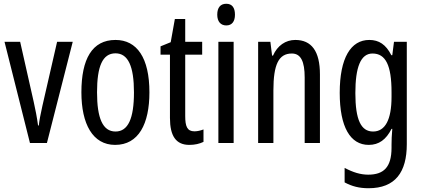

<svg xmlns="http://www.w3.org/2000/svg" viewBox="-20 -759 2243 1019"><path d="M139 0H229L366 -537H283L205 -197C195 -153 188 -116 186 -93H182C176 -137 168 -178 159 -218L87 -537H4Z M773 -269C773 -452 707 -547 593 -547C469 -547 412 -446 412 -269C412 -101 472 10 591 10C716 10 773 -102 773 -269ZM495 -269C495 -407 524 -476 593 -476C660 -476 691 -407 691 -269C691 -130 660 -61 593 -61C525 -61 495 -132 495 -269Z M1012 -62C973 -62 963 -89 963 -143V-469H1053V-537H963V-658H908L886 -535L832 -513V-469H882V-133C882 -37 914 10 985 10C1015 10 1039 4 1060 -6V-72C1044 -66 1028 -62 1012 -62Z M1181 -739C1150 -739 1133 -719 1133 -681C1133 -645 1151 -624 1181 -624C1211 -624 1227 -645 1227 -681C1227 -718 1212 -739 1181 -739ZM1220 -537H1139V0H1220Z M1547 -547C1496 -547 1452 -517 1429 -464H1424L1415 -537H1350V0H1431V-279C1431 -417 1459 -475 1529 -475C1577 -475 1597 -432 1597 -348V0H1678V-364C1678 -488 1633 -547 1547 -547Z M1940 -547C1842 -547 1783 -452 1783 -266C1783 -85 1839 10 1937 10C1991 10 2029 -18 2058 -75H2062C2059 -43 2058 -13 2058 9V25C2058 129 2016 168 1934 168C1894 168 1854 156 1809 132V209C1848 230 1887 240 1936 240C2078 240 2139 155 2139 6V-537H2071L2062 -466H2057C2028 -523 1991 -547 1940 -547ZM1957 -475C2027 -475 2058 -412 2058 -270V-245C2058 -123 2024 -61 1960 -61C1896 -61 1866 -123 1866 -265C1866 -402 1894 -475 1957 -475Z"/></svg>

Font: Noto Sans Sinhala UI ExtraCondensed
Style: Regular
Weight: 400
Width: 2
Designer: Jelle Bosma - Monotype Design Team
Foundry: Monotype Imaging Inc.
Version: Version 2.006